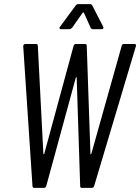

<svg xmlns="http://www.w3.org/2000/svg" viewBox="-20 -914 682 934"><path d="M138 -9 93 -689Q93 -694 96 -697Q99 -700 103 -700H155Q164 -700 164 -691L191 -165Q192 -163 193 -163Q194 -163 195 -165L338 -691Q341 -700 349 -700H393Q402 -700 402 -691L420 -165Q421 -161 424 -165L572 -691Q574 -700 583 -700H634Q639 -700 641 -697Q643 -694 641 -689L438 -9Q435 0 426 0H378Q370 0 370 -9L353 -537Q352 -539 351 -539Q350 -539 349 -537L205 -9Q202 0 194 0H147Q138 0 138 -9ZM272 -784 348 -887Q353 -894 360 -894H419Q425 -894 429 -887L482 -784Q483 -782 483 -779Q483 -772 474 -772H432Q424 -772 421 -779L388 -852Q387 -854 385 -853.5Q383 -853 382 -852L331 -779Q324 -772 318 -772H276Q271 -772 269.5 -775.5Q268 -779 272 -784Z"/></svg>

Font: Barlow Condensed
Style: Italic
Weight: 400
Width: 3
Italic angle: -7°
Designer: Jeremy Tribby
Foundry: Tribby Type
Version: Version 1.408